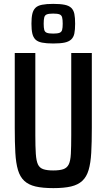

<svg xmlns="http://www.w3.org/2000/svg" viewBox="-20 -961 549 989"><path d="M255 8Q199 8 163 -0.5Q127 -9 105 -29.5Q83 -50 72.5 -85.5Q62 -121 59 -174Q56 -227 56 -302V-688H162V-264Q162 -205 164.5 -168.5Q167 -132 175.5 -114Q184 -96 203 -89.5Q222 -83 254 -83Q287 -83 306 -89.5Q325 -96 334 -114Q343 -132 345 -168.5Q347 -205 347 -264V-688H453V-302Q453 -227 450 -174Q447 -121 436.5 -85.5Q426 -50 404 -29.5Q382 -9 346 -0.5Q310 8 255 8ZM254 -737Q219 -737 196.5 -741.5Q174 -746 162.5 -757.5Q151 -769 146.5 -788.5Q142 -808 142 -839Q142 -870 146.5 -889.5Q151 -909 162.5 -920.5Q174 -932 196.5 -936.5Q219 -941 254 -941Q290 -941 312.5 -936.5Q335 -932 347 -920.5Q359 -909 363 -889.5Q367 -870 367 -839Q367 -808 363 -788.5Q359 -769 346.5 -757.5Q334 -746 312 -741.5Q290 -737 254 -737ZM254 -788Q276 -788 286.5 -792Q297 -796 300 -807Q303 -818 303 -839Q303 -860 300 -871.5Q297 -883 286.5 -887Q276 -891 254 -891Q232 -891 221.5 -887Q211 -883 208 -871.5Q205 -860 205 -839Q205 -818 208 -807Q211 -796 221.5 -792Q232 -788 254 -788Z"/></svg>

Font: Saira Condensed SemiBold
Style: Regular
Weight: 600
Width: 3
Designer: Hector Gatti with collaboration of the Omnibus-Type team
Foundry: Omnibus-Type
Version: Version 1.100